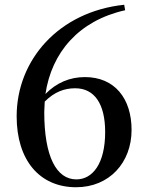

<svg xmlns="http://www.w3.org/2000/svg" viewBox="-20 -771 619 807"><path d="M300 16C439 16 533 -87 533 -225C533 -357 462 -447 337 -447C273 -447 217 -423 171 -376C197 -550 310 -684 506 -728L502 -751C227 -722 50 -519 50 -282C50 -98 146 16 300 16ZM168 -344C209 -385 251 -400 296 -400C376 -400 422 -336 422 -216C422 -83 369 -17 301 -17C217 -17 166 -113 166 -300Z"/></svg>

Font: Noto Serif CJK SC SemiBold
Style: Regular
Weight: 600
Designer: Ryoko NISHIZUKA 西塚涼子 (kana & ideographs); Frank Grießhammer (Latin, Greek & Cyrillic); Wenlong ZHANG 张文龙 (bopomofo); San
Foundry: Adobe
Version: Version 2.001;hotconv 1.1.0;makeotfexe 2.6.0